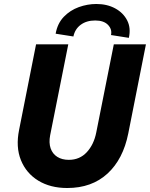

<svg xmlns="http://www.w3.org/2000/svg" viewBox="-20 -944 759 972"><path d="M320.3 7.8Q234.9 7.8 173.8 -29.5Q112.8 -66.9 85.9 -133.3Q59.1 -199.7 76.7 -286.6L162.6 -719.7H325.7L233.9 -259.3Q226.6 -221.2 236.3 -193.1Q246.1 -165 270 -149.9Q293.9 -134.8 328.6 -134.8Q383.3 -134.8 419.2 -173.3Q455.1 -211.9 467.3 -273.4L556.2 -719.7H718.8L629.4 -268.6Q603.5 -138.2 524.2 -65.2Q444.8 7.8 320.3 7.8ZM632.3 -752.4 542 -766.6Q548.3 -795.4 526.9 -817.9Q505.4 -840.3 461.9 -840.3Q418 -840.3 388.7 -818.6Q359.4 -796.9 351.6 -759.3L261.7 -773.4Q271 -825.7 303 -858.9Q335 -892.1 378.9 -908Q422.9 -923.8 467.8 -923.8Q522 -923.8 563 -901.6Q604 -879.4 623.8 -840.8Q643.6 -802.2 632.3 -752.4Z"/></svg>

Font: Reddit Sans ExtraBold
Style: Italic
Weight: 800
Italic angle: -11.25°
Designer: Stephen Hutchings
Version: Version 1.013